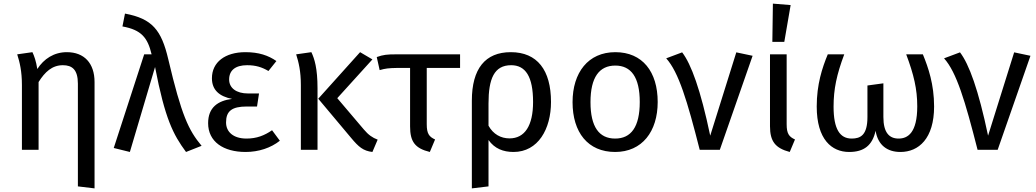

<svg xmlns="http://www.w3.org/2000/svg" viewBox="-20 -827 5719 1060"><path d="M101 -357V0H193V-374C228 -430 268 -467 327 -467C378 -467 410 -443 410 -365V202L502 213V-374C502 -478 445 -539 349 -539C278 -539 222 -502 186 -446C179 -490 169 -518 159 -539L75 -527C89 -483 101 -434 101 -357Z M608 -10 697 12 836 -457C891 -171 936 -84 1007 12L1093 -22C1021 -108 982 -190 909 -500C871 -662 820 -724 670 -752L656 -681C761 -662 795 -619 817 -527H776Z M1336 12C1409 12 1476 -11 1525 -50L1482 -108C1440 -79 1397 -62 1341 -62C1268 -62 1228 -99 1228 -151C1228 -213 1259 -239 1343 -239H1399L1410 -311H1349C1285 -311 1245 -341 1245 -388C1245 -439 1280 -467 1344 -467C1393 -467 1426 -456 1462 -435L1506 -490C1461 -521 1409 -539 1335 -539C1223 -539 1150 -484 1150 -395C1150 -331 1190 -295 1261 -281C1182 -271 1129 -233 1129 -147C1129 -45 1213 12 1336 12Z M1737 -282 1919 -65C1960 -16 1985 6 2036 12L2065 -56C2036 -67 2014 -82 1988 -113L1842 -285L2036 -499L1968 -539ZM1615 -527C1629 -483 1641 -434 1641 -357V0H1733V-339C1733 -451 1716 -503 1699 -539Z M2076 -440C2109 -449 2122 -451 2175 -452H2244V-129C2244 -45 2271 -8 2353 12L2382 -57C2349 -72 2336 -89 2336 -141V-452H2520V-527H2167C2118 -527 2096 -525 2060 -512Z M2585 213 2677 202V-54C2711 -6 2759 12 2815 12C2951 12 3022 -115 3022 -264C3022 -440 2946 -539 2800 -539C2659 -539 2585 -448 2585 -271ZM2802 -467C2881 -467 2923 -405 2923 -264C2923 -133 2877 -63 2793 -63C2745 -63 2703 -86 2677 -133V-256C2677 -392 2708 -467 2802 -467Z M3141 -263C3141 -96 3226 12 3376 12C3525 12 3611 -101 3611 -264C3611 -431 3527 -539 3377 -539C3227 -539 3141 -426 3141 -263ZM3240 -263C3240 -401 3289 -465 3377 -465C3464 -465 3512 -401 3512 -264C3512 -126 3464 -62 3376 -62C3288 -62 3240 -126 3240 -263Z M3843 0H3954L4135 -519L4045 -538L3901 -78C3848 -331 3796 -473 3746 -538L3658 -505C3727 -428 3774 -271 3843 0Z M4231 -130C4231 -46 4261 -9 4340 12L4369 -57C4336 -72 4323 -89 4323 -141V-527H4231ZM4310 -596 4345 -799 4247 -807 4244 -596Z M4668 12C4750 12 4796 -24 4814 -105C4827 -25 4879 12 4951 12C5052 12 5137 -62 5137 -239C5137 -361 5105 -454 5075 -527H4983C5025 -415 5044 -335 5044 -240C5044 -94 4992 -62 4941 -62C4890 -62 4857 -94 4857 -181V-367L4769 -355V-181C4769 -81 4731 -62 4682 -62C4617 -62 4582 -114 4582 -238C4582 -335 4599 -415 4641 -527H4550C4519 -452 4489 -361 4489 -239C4489 -57 4572 12 4668 12Z M5377 0H5488L5669 -519L5579 -538L5435 -78C5382 -331 5330 -473 5280 -538L5192 -505C5261 -428 5308 -271 5377 0Z"/></svg>

Font: FiraGO Unicode
Style: Regular
Weight: 400
Designer: bBox Type
Foundry: bBox Type GmbH
Version: Version 1.001;PS 001.001;hotconv 1.0.88;makeotf.lib2.5.64775